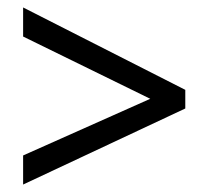

<svg xmlns="http://www.w3.org/2000/svg" viewBox="-20 -668 560 515"><path d="M42 -173V-251L383 -403L42 -570V-648L477 -427V-377Z"/></svg>

Font: Noto Sans Tamil UI SemiCondensed
Style: Regular
Weight: 400
Width: 4
Designer: Jelle Bosma - Monotype Design Team
Foundry: Monotype Imaging Inc.
Version: Version 2.004; ttfautohint (v1.8.4.7-5d5b)